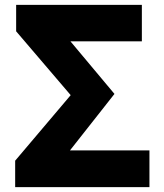

<svg xmlns="http://www.w3.org/2000/svg" viewBox="-20 -765 670 785"><path d="M42 0H591V-150H266L448 -381L268 -596H560V-745H46V-637L269 -376L42 -108Z"/></svg>

Font: Noto Sans CJK TC Black
Style: Regular
Weight: 900
Designer: Ryoko NISHIZUKA 西塚涼子 (kana, bopomofo & ideographs); Paul D. Hunt (Latin, Greek & Cyrillic); Sandoll Communications 산돌커뮤니
Foundry: Adobe
Version: Version 2.004;hotconv 1.0.118;makeotfexe 2.5.65603